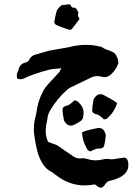

<svg xmlns="http://www.w3.org/2000/svg" viewBox="-20 -628 620 897"><path d="M267.6 -310.5Q264.6 -310.5 261.5 -309.1Q258.3 -307.6 254.9 -307.6Q222.7 -307.6 192.4 -297.4L179.7 -294.4Q128.9 -278.8 100.6 -265.6Q86.9 -257.8 75.7 -257.8Q67.4 -257.8 59.6 -261.7L58.6 -275.9Q58.6 -282.7 62 -291.5Q64.9 -295.4 65.9 -300.3Q71.8 -330.1 99.6 -335.9Q112.3 -338.9 117.7 -351.1Q127.4 -368.7 146 -373L210.4 -391.6L262.2 -400.4Q295.9 -405.8 329.1 -413.6Q355 -418.5 381.3 -418.5Q418 -418.5 454.6 -408.7Q471.7 -396.5 492.2 -391.6Q511.2 -383.8 517.6 -376.7Q523.9 -369.6 525.9 -361.8Q532.7 -352.1 532.7 -332Q527.8 -318.4 522.5 -309.6Q495.6 -267.6 469.7 -267.6Q461.9 -267.6 452.9 -270Q443.8 -272.5 434.1 -272.5Q416.5 -272.5 399.4 -262.7L311 -220.2Q302.2 -216.3 293.9 -209Q246.1 -166.5 212.9 -109.9Q203.1 -92.3 201.2 -72.3Q200.7 -64.5 195.8 -44.4Q193.4 -27.8 193.4 -13.7Q193.4 6.8 204.1 34.7L243.2 48.8Q250.5 51.8 265.6 63.5Q292.5 82.5 321.8 102.1Q335.9 112.3 354 112.3L367.2 111.3Q378.9 111.3 389.6 115.2Q408.2 121.1 427.2 121.1Q442.4 121.1 458.5 117.2Q468.8 114.3 480.5 114.3Q489.3 114.3 498.5 116.2H502.9Q512.7 116.2 524.4 113.3Q555.7 108.4 559.1 108.4Q579.6 108.4 579.6 144Q579.6 196.3 495.6 216.3Q480.5 217.3 471.2 233.2Q461.9 249 450.2 249Q442.4 249 426.3 235.4L422.4 233.4Q398.4 238.3 375.5 238.3Q302.2 238.3 239.7 188.5Q235.4 186.5 230.7 182.1Q226.1 177.7 220.2 174.8Q179.7 155.8 157.7 90.3Q146 48.8 139.6 -1Q138.2 -13.7 138.2 -26.9Q138.2 -57.6 147 -86.4Q151.4 -106 153.8 -125Q161.1 -162.6 178.2 -195.3L182.6 -205.1Q190.4 -219.2 202.1 -231L203.1 -232.9L257.3 -291.5Q261.2 -297.4 263.7 -304.7Q265.6 -309.1 267.6 -310.5ZM449.2 -188Q458 -188 467.5 -182.4Q477.1 -176.8 487.3 -171.4Q508.3 -161.1 527.3 -146.5Q515.6 -107.9 488.3 -82L479.5 -73.7Q474.6 -70.3 465.3 -70.3Q460.4 -76.2 444.8 -87.9Q438.5 -92.8 430.7 -94.2Q410.6 -98.6 410.6 -113.3Q410.6 -126.5 416.5 -160.6Q418.5 -167.5 423.8 -173.8Q435.1 -188 449.2 -188ZM327.1 -158.7Q335.9 -158.7 341.3 -155.3L350.1 -147Q370.6 -126.5 370.6 -102.1Q370.6 -95.2 369.1 -87.4V-86.4Q369.1 -67.9 348.6 -57.1Q338.9 -51.8 329.1 -46.4Q319.3 -41 310.5 -41Q296.9 -41 285.6 -54.7Q280.3 -61 278.3 -68.4Q272 -102.5 272 -115.7Q272 -129.9 292 -134.3Q299.8 -136.2 306.6 -141.1Q321.8 -152.3 327.1 -158.7ZM441.9 -30.3Q461.9 -30.3 470.7 -8.8Q474.1 -1 474.1 6.3Q470.2 40.5 466.6 53.2Q462.9 65.9 444.8 65.9H439.9Q432.6 65.9 426.8 68.4Q408.7 75.2 402.3 79.6Q393.1 77.1 389.6 72.3Q363.8 30.3 363.8 -10.7Q386.2 -19.5 409.2 -23.9Q420.4 -26.4 428.7 -28.3Q437 -30.3 441.9 -30.3ZM306.2 -488.8Q303.7 -488.8 288.1 -494.1Q239.7 -510.3 236.8 -516.1Q233.9 -522 233.9 -526.9Q233.9 -529.8 238.3 -550.3Q241.2 -564.5 245.6 -578.6Q255.4 -596.2 271.5 -605.5Q274.4 -605 277.8 -605Q285.2 -605 294.9 -606.9L301.8 -607.9Q310.1 -607.9 310.5 -602.1Q311 -599.1 319.3 -591.8Q322.3 -592.8 324.7 -592.8Q336.4 -592.8 342.8 -576.2Q343.8 -574.7 344.2 -573Q344.7 -571.3 345.5 -570.1Q346.2 -568.8 346.2 -567.4Q344.2 -562 344.2 -558.1Q344.2 -550.8 351.6 -539.6L318.4 -495.6Q313.5 -488.8 306.2 -488.8Z"/></svg>

Font: Kurland
Style: Regular
Weight: 400
Designer: GGBot
Version: 0.22